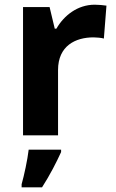

<svg xmlns="http://www.w3.org/2000/svg" viewBox="-20 -576 494 817"><path d="M383 -556C310 -556 252 -510 220 -454H213L191 -546H78V0H227V-278C227 -381 301 -417 378 -417C391 -417 412 -415 422 -412L433 -552C421 -554 398 -556 383 -556ZM240 71V61H102C97 104 83 169 72 208V221H159C193 168 220 115 240 71Z"/></svg>

Font: Noto Traditional Nushu
Style: Bold
Weight: 700
Designer: LIU Zhao
Foundry: LiuZhao Studio
Version: Version 2.003